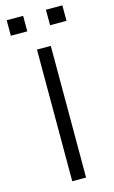

<svg xmlns="http://www.w3.org/2000/svg" viewBox="-134 -943 589 993"><g transform="rotate(-15 160.0 -446.0)"><path d="M123 0V-705H197V0ZM221 -809V-892H309V-809ZM11 -809V-892H99V-809Z"/></g></svg>

Font: Nunito Sans 7pt SemiExpanded Light
Style: Regular
Weight: 300
Width: 6
Designer: Vernon Adams
Foundry: Vernon Adams
Version: Version 3.101;gftools[0.9.27]